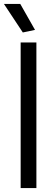

<svg xmlns="http://www.w3.org/2000/svg" viewBox="-27 -956 284 976"><path d="M78 -740H158V0H78ZM89 -791 -7 -936H76L151 -804Z"/></svg>

Font: Encode Sans Condensed
Style: Regular
Weight: 400
Designer: Pablo Impallari, Andres Torresi
Foundry: Pablo Impallari, Andres Torresi
Version: Version 1.000; ttfautohint (v1.00) -l 8 -r 50 -G 200 -x 14 -